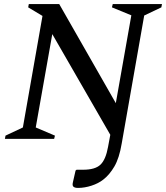

<svg xmlns="http://www.w3.org/2000/svg" viewBox="-20 -680 813 940"><path d="M4 0 7 -16 92 -56 188 -602 118 -644 121 -660H270L547 -175L623 -605L528 -644L532 -660H773L770 -644L686 -604L576 22Q564 94 540 135Q516 176 486 199Q462 218 428 229Q394 240 362 240Q346 240 339.5 234Q333 228 337 212L350 155L355 151H387Q446 151 472 126Q498 101 509 39L520 -20L236 -513L155 -56L249 -16L245 0Z"/></svg>

Font: Spectral Medium
Style: Italic
Weight: 500
Italic angle: -10°
Designer: Jean-Baptiste Levee
Foundry: Production Type
Version: Version 2.001